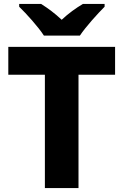

<svg xmlns="http://www.w3.org/2000/svg" viewBox="-20 -1002 625 971"><path d="M202 -822H384C414 -867 474 -933 509 -968V-982H399C364 -961 327 -935 292 -902C257 -935 223 -960 188 -982H77V-968C114 -932 173 -867 202 -822ZM377 -51V-624H562V-765H22V-624H207V-51Z"/></svg>

Font: Noto Sans Tamil UI ExtraBold
Style: Regular
Weight: 800
Designer: Jelle Bosma - Monotype Design Team
Foundry: Monotype Imaging Inc.
Version: Version 2.004